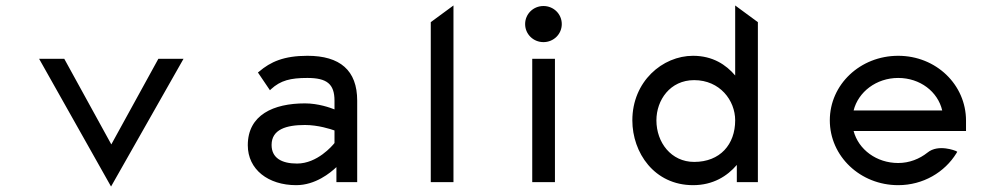

<svg xmlns="http://www.w3.org/2000/svg" viewBox="-20 -666 3681 702"><path d="M123 -451 386 16 651 -451H559L387 -138L215 -451Z M923 -401 967 -336 971 -340C1006 -372 1042 -381 1104 -381C1175 -381 1203 -359 1203 -298V-266C1188 -272 1144 -288 1095 -288C980 -288 886 -246 886 -135C886 -46 961 11 1063 11C1133 11 1188 -34 1210 -55V0H1286V-298C1286 -409 1223 -462 1104 -462C1018 -462 969 -440 927 -404ZM973 -136C973 -193 1027 -209 1095 -209C1143 -209 1189 -194 1203 -189V-143C1195 -133 1140 -68 1066 -68C1009 -68 973 -89 973 -136Z M1638 0V-646L1555 -585V0Z M1967 -512C2004 -512 2034 -541 2034 -578C2034 -615 2004 -644 1967 -644C1930 -644 1900 -615 1900 -578C1900 -541 1930 -512 1967 -512ZM2009 -451H1926V0H2009Z M2674 -63V0H2751V-585L2668 -646V-390C2635 -429 2586 -462 2514 -462C2402 -462 2292 -368 2292 -226C2292 -108 2372 11 2514 11C2587 11 2639 -22 2674 -63ZM2668 -226C2668 -138 2613 -74 2518 -74C2434 -74 2380 -145 2380 -226C2380 -300 2430 -373 2518 -373C2612 -373 2668 -299 2668 -226Z M3512 -187V-225C3512 -356 3403 -462 3264 -462C3125 -462 3014 -357 3014 -226C3014 -95 3125 11 3264 11C3355 11 3434 -36 3477 -106L3480 -111L3475 -114C3475 -114 3411 -141 3371 -108C3342 -85 3305 -70 3264 -70C3185 -70 3119 -119 3101 -187ZM3101 -262C3118 -330 3184 -381 3264 -381C3344 -381 3409 -331 3425 -262Z"/></svg>

Font: Charger Monospace
Style: Regular
Weight: 400
Designer: Jasper
Foundry: Cannot Into Space Fonts
Version: Version 0.980